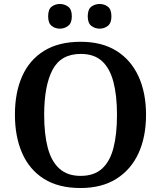

<svg xmlns="http://www.w3.org/2000/svg" viewBox="-20 -935 810 965"><path d="M385 10Q274 10 201 -36Q128 -82 91.5 -165Q55 -248 55 -359Q55 -470 91.5 -552Q128 -634 201.5 -679.5Q275 -725 386 -725Q492 -725 565 -679.5Q638 -634 676 -551.5Q714 -469 714 -358Q714 -247 676 -164.5Q638 -82 564.5 -36Q491 10 385 10ZM385 -51Q453 -51 493 -87.5Q533 -124 550.5 -192.5Q568 -261 568 -358Q568 -455 550 -523.5Q532 -592 492.5 -628Q453 -664 386 -664Q286 -664 244 -584Q202 -504 202 -358Q202 -261 220 -192.5Q238 -124 278.5 -87.5Q319 -51 385 -51ZM481 -791Q457 -791 439 -805Q421 -819 421 -853Q421 -888 439 -901.5Q457 -915 481 -915Q504 -915 522 -901.5Q540 -888 540 -853Q540 -819 522 -805Q504 -791 481 -791ZM281 -791Q257 -791 239.5 -805Q222 -819 222 -853Q222 -888 239.5 -901.5Q257 -915 281 -915Q304 -915 322.5 -901.5Q341 -888 341 -853Q341 -819 322.5 -805Q304 -791 281 -791Z"/></svg>

Font: Noto Serif Hebrew SemiBold
Style: Regular
Weight: 600
Version: Version 2.003